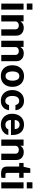

<svg xmlns="http://www.w3.org/2000/svg" viewBox="1820 -2582 773 4452"><g transform="rotate(90 2206.0 -356.5)"><path d="M203.4 -517V0H63.9V-517ZM204.5 -722.7V-591.2H62.5V-722.7Z M332.5 0V-517H476.1V-443.8Q487.9 -462.8 507.3 -480.6Q526.7 -498.5 556.1 -510Q585.4 -521.5 626.2 -521.5Q673.4 -521.5 714.7 -503.1Q755.9 -484.6 781.5 -444.9Q807 -405.1 807 -341.2V0H660.8V-323Q660.8 -365.2 635.8 -386.2Q610.8 -407.2 575 -407.2Q551.2 -407.2 528.8 -398.7Q506.5 -390.2 492.5 -373.2Q478.4 -356.2 478.4 -330.8V0Z M925.5 0V-517H1069.1V-443.8Q1080.9 -462.8 1100.3 -480.6Q1119.7 -498.5 1149.1 -510Q1178.4 -521.5 1219.2 -521.5Q1266.4 -521.5 1307.7 -503.1Q1348.9 -484.6 1374.5 -444.9Q1400 -405.1 1400 -341.2V0H1253.8V-323Q1253.8 -365.2 1228.8 -386.2Q1203.8 -407.2 1168 -407.2Q1144.2 -407.2 1121.8 -398.7Q1099.5 -390.2 1085.5 -373.2Q1071.4 -356.2 1071.4 -330.8V0Z M1743.9 10Q1668 10 1611.8 -22.4Q1555.7 -54.9 1524.7 -114.5Q1493.8 -174.1 1493.8 -255.6Q1493.8 -337 1524.6 -398.1Q1555.4 -459.2 1611.7 -493.1Q1667.9 -527 1744.6 -527Q1821.1 -527 1877 -493.6Q1932.8 -460.2 1963.3 -399.3Q1993.8 -338.3 1993.8 -255.6Q1993.8 -177.7 1964.1 -117.9Q1934.5 -58 1878.7 -24Q1822.9 10 1743.9 10ZM1744.6 -98.5Q1783 -98.5 1806.5 -120.9Q1829.9 -143.3 1840.6 -180.2Q1851.2 -217.2 1851.2 -260.4Q1851.2 -301.4 1841.5 -337.8Q1831.8 -374.3 1808.5 -396.9Q1785.2 -419.6 1744.6 -419.6Q1705.8 -419.6 1682.1 -398.2Q1658.3 -376.8 1647.5 -340.6Q1636.6 -304.4 1636.6 -260.4Q1636.6 -220 1646.5 -182.8Q1656.5 -145.7 1680 -122.1Q1703.6 -98.5 1744.6 -98.5Z M2319 -527Q2383.8 -527 2431.2 -500.6Q2478.6 -474.2 2505.9 -429.2Q2533.2 -384.2 2537 -328.5H2415.4Q2412.2 -349.1 2401 -369.3Q2389.9 -389.5 2370 -402.8Q2350.1 -416.1 2320.1 -416.1Q2268.8 -416.1 2237.1 -376.9Q2205.3 -337.7 2205.3 -257.7Q2205.3 -181.8 2236.4 -137.8Q2267.5 -93.7 2322.8 -93.7Q2352.5 -93.7 2372.2 -108Q2392 -122.4 2402.9 -142.6Q2413.9 -162.8 2416.8 -180.6H2535.2Q2532.1 -127.2 2504.5 -83.9Q2476.9 -40.6 2429.6 -15.3Q2382.4 10 2319 10Q2247.1 10 2190.6 -22Q2134.1 -54 2101.7 -113.8Q2069.3 -173.6 2069.3 -256.3Q2069.3 -336.6 2100.3 -397.5Q2131.4 -458.5 2187.6 -492.7Q2243.9 -527 2319 -527Z M2763.2 -224.9Q2762.8 -185.3 2775.8 -156.2Q2788.8 -127.1 2813.6 -111.2Q2838.4 -95.4 2873.3 -95.4Q2910.8 -95.4 2939 -111.5Q2967.2 -127.6 2978.2 -164.1H3109.8Q3101.2 -109 3066 -70Q3030.8 -30.9 2980.8 -10.5Q2930.8 10 2876.8 10Q2800.2 10 2741.9 -22.1Q2683.6 -54.2 2651.1 -113.2Q2618.6 -172.2 2618.6 -252.6Q2618.6 -330.2 2648.3 -392.3Q2678 -454.4 2734.1 -490.7Q2790.2 -527 2869.4 -527Q2948.4 -527 3002 -493.7Q3055.7 -460.4 3083 -401.2Q3110.3 -342.1 3110.3 -264.6V-224.9ZM2762.8 -311.8H2973.9Q2973.9 -343.1 2962.3 -368.9Q2950.7 -394.8 2927.4 -409.9Q2904.2 -425.1 2869.1 -425.1Q2835.5 -425.1 2811.7 -408.7Q2788 -392.4 2775.3 -366.4Q2762.7 -340.3 2762.8 -311.8Z M3216 0V-517H3359.6V-443.8Q3371.4 -462.8 3390.8 -480.6Q3410.2 -498.5 3439.6 -510Q3468.9 -521.5 3509.7 -521.5Q3556.9 -521.5 3598.2 -503.1Q3639.4 -484.6 3665 -444.9Q3690.5 -405.1 3690.5 -341.2V0H3544.3V-323Q3544.3 -365.2 3519.3 -386.2Q3494.2 -407.2 3458.5 -407.2Q3434.7 -407.2 3412.3 -398.7Q3390 -390.2 3376 -373.2Q3361.9 -356.2 3361.9 -330.8V0Z M4102.8 -415.6H3988.1L3988.8 -140.1Q3988.8 -120.9 3993.6 -111.7Q3998.5 -102.5 4008.7 -99.6Q4018.9 -96.8 4034.9 -96.8H4104.3V-7.1Q4094.2 -2.7 4073 1.4Q4051.8 5.5 4013.8 5.5Q3945.6 5.5 3908.4 -12.1Q3871.2 -29.7 3856.8 -61Q3842.3 -92.4 3842.3 -133.9V-415.6H3758.3V-517H3847.2L3884 -673H3988.1V-517.7H4102.8Z M4348.4 -517V0H4208.9V-517ZM4349.5 -722.7V-591.2H4207.5V-722.7Z"/></g></svg>

Font: Public Sans Thin
Style: Regular
Weight: 100
Designer: The Public Sans project authors (U.S. Web Design System). Libre Franklin designed by Pablo Impallari and Rodrigo Fuenzal
Version: Version 1.008